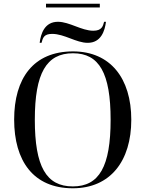

<svg xmlns="http://www.w3.org/2000/svg" viewBox="-20 -1001 782 1031"><path d="M227 -961H516V-981H227ZM193 -771H203C210 -797 215 -819 260 -819C326 -819 389 -771 451 -771C523 -771 543 -836 549 -884H539C533 -860 526 -836 481 -836C418 -836 353 -884 291 -884C220 -884 199 -821 193 -771ZM371 10C573 10 685 -137 685 -358C685 -580 573 -725 372 -725C159 -725 56 -580 56 -359C56 -137 159 10 371 10ZM371 0C228 0 167 -107 167 -358C167 -608 229 -715 372 -715C513 -715 574 -608 574 -358C574 -107 513 0 371 0Z"/></svg>

Font: Noto Serif Display
Style: Regular
Weight: 400
Designer: Monotype Design Team
Foundry: Monotype Imaging Inc.
Version: Version 2.009